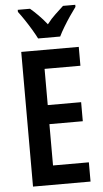

<svg xmlns="http://www.w3.org/2000/svg" viewBox="-62 -975 546 1014"><g transform="rotate(-5 211.5 -468.5)"><path d="M376 0H71V-714H376V-614H186V-422H363V-321H186V-102H376ZM166 -777Q156 -797 140 -824Q124 -851 106 -878Q88 -905 72 -926V-937H137Q155 -922 179 -898Q203 -874 224 -847Q247 -877 268.5 -896.5Q290 -916 312 -937H377V-926Q362 -906 344 -879.5Q326 -853 309.5 -825.5Q293 -798 283 -777Z"/></g></svg>

Font: Noto Sans Sinhala ExtraCondensed SemiBold
Style: Regular
Weight: 600
Width: 2
Designer: Jelle Bosma - Monotype Design Team
Foundry: Monotype Imaging Inc.
Version: Version 2.006; ttfautohint (v1.8.4.7-5d5b)